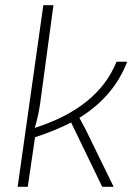

<svg xmlns="http://www.w3.org/2000/svg" viewBox="-20 -720 536 740"><path d="M429 -482H470Q419 -348 286 -266Q289 -260 294.5 -250Q300 -240 304.5 -231.5Q309 -223 313 -215L418 0H374L254 -248Q197 -218 115 -191L87 0H48L147 -700H186L135 -323Q129 -278 114 -227Q358 -305 429 -482Z"/></svg>

Font: Exo 2.0 Extra Light
Style: Italic
Weight: 250
Italic angle: -8°
Designer: Natanael Gama
Version: Version 1.001;PS 001.001;hotconv 1.0.70;makeotf.lib2.5.58329